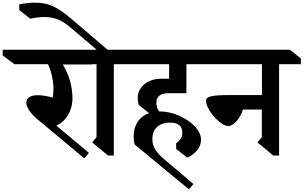

<svg xmlns="http://www.w3.org/2000/svg" viewBox="-131 -1160 2283 1444"><path d="M341 -675Q378 -615 396 -550Q414 -485 414 -422Q414 -371 396.5 -328Q379 -285 351 -256Q323 -227 292 -216L538 -10L503 31L169 -248Q127 -278 97 -318Q67 -358 67 -387Q67 -415 89.5 -429.5Q112 -444 152 -444Q201 -444 265 -426Q271 -456 271 -491Q271 -539 259.5 -589Q248 -639 230 -677H-22L-111 -743V-786H473L562 -720V-675Z M725 -677V10H682L562 -89L595 -128V-677H533L450 -743V-786H596L391 -960Q346 -998 301 -1015Q256 -1032 202 -1032Q155 -1032 97 -1019L14 -1084V-1127Q77 -1140 131 -1140Q206 -1140 263 -1115Q320 -1090 399 -1024L678 -786H805L888 -720V-677Z M1045 -388Q1045 -352 1065 -322H1071Q1142 -322 1214.5 -290.5Q1287 -259 1334 -209.5Q1381 -160 1381 -108Q1381 -68 1352.5 -31.5Q1324 5 1277 26L1194 -40V-83Q1240 -114 1240 -161Q1240 -238 1148 -238Q1086 -238 1050.5 -205Q1015 -172 1015 -113Q1015 -69 1038.5 -32.5Q1062 4 1114 46L1324 224L1290 264L881 -74Q874 -102 874 -134Q874 -197 904 -243Q934 -289 990 -309L913 -371Q905 -393 905 -424Q905 -465 928 -498Q951 -531 991.5 -549.5Q1032 -568 1082 -568H1141V-677H864L782 -743V-786H1397L1479 -720V-677H1271V-459H1135Q1091 -459 1068 -440.5Q1045 -422 1045 -388Z M1968 -677V10H1925L1805 -89L1838 -128V-336H1696Q1683 -290 1649.5 -251Q1616 -212 1587 -212Q1557 -212 1516.5 -246Q1476 -280 1447 -325.5Q1418 -371 1418 -402Q1418 -426 1455.5 -435.5Q1493 -445 1590 -445H1839V-677H1325L1236 -743V-786H2049L2132 -720L2131 -677Z"/></svg>

Font: Inknut Antiqua Medium
Style: Regular
Weight: 500
Designer: Claus Eggers Sørensen
Foundry: Claus Eggers Sørensen
Version: Version 1.003; ttfautohint (v1.8.2) -l 8 -r 50 -G 200 -x 14 